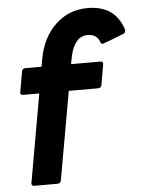

<svg xmlns="http://www.w3.org/2000/svg" viewBox="-54 -800 627 843"><g transform="rotate(-5 260.0 -378.5)"><path d="M166 0H62Q51 0 51 -11L120 -402H48Q37 -402 37 -413L53 -505Q55 -517 68 -518H140L146 -551Q163 -646 222 -701.5Q281 -757 364 -757Q486 -757 520 -647Q520 -634 510 -630Q420 -595 417 -595Q410 -595 407 -602Q395 -639 354 -639Q296 -639 277 -553L270 -518H400Q411 -518 411 -507L395 -415Q393 -403 380 -402H250L181 -13Q179 -1 166 0Z"/></g></svg>

Font: YamahaIndonesia935. App
Style: Bold Italic
Weight: 700
Italic angle: -10°
Designer: Dalton Maag Ltd
Foundry: Dalton Maag Ltd
Version: Version 1.002; January 01, 2024; Regular/Italic